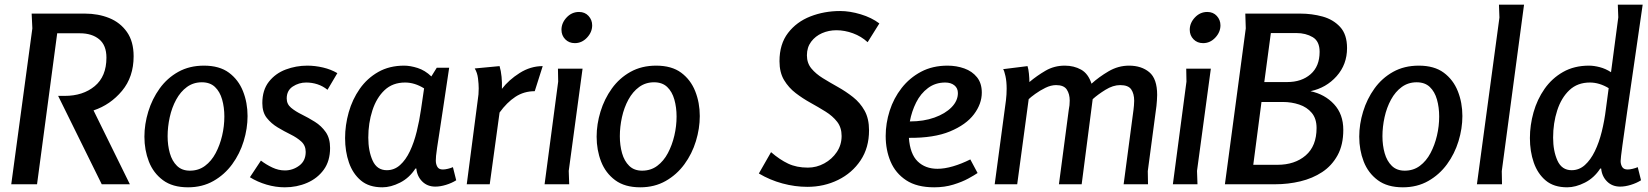

<svg xmlns="http://www.w3.org/2000/svg" viewBox="-20 -786 7031 819"><path d="M138 0H28L118 -665L115 -728H342Q399 -728 446 -709Q493 -690 521.5 -649.5Q550 -609 550 -546Q550 -458 500.5 -398.5Q451 -339 379 -315L534 0H414L228 -377H256Q334 -377 384 -418.5Q434 -460 434 -540Q434 -593 403 -618.5Q372 -644 321 -644H224Z M782 13Q716 13 675 -17.5Q634 -48 615 -97Q596 -146 596 -203Q596 -256 612.5 -310Q629 -364 661 -408.5Q693 -453 740.5 -479.5Q788 -506 850 -506Q916 -506 956.5 -476Q997 -446 1016.5 -397Q1036 -348 1036 -291Q1036 -238 1019.5 -184Q1003 -130 970.5 -85.5Q938 -41 890.5 -14Q843 13 782 13ZM790 -58Q827 -58 854.5 -78.5Q882 -99 900 -133Q918 -167 927.5 -207.5Q937 -248 937 -289Q937 -328 927.5 -361.5Q918 -395 897 -415Q876 -435 841 -435Q805 -435 777.5 -415Q750 -395 731.5 -361Q713 -327 704 -286Q695 -245 695 -205Q695 -166 704.5 -132.5Q714 -99 735 -78.5Q756 -58 790 -58Z M1377 -403Q1357 -419 1334 -426.5Q1311 -434 1286 -434Q1255 -434 1229 -417Q1203 -400 1203 -366Q1203 -342 1221.5 -326.5Q1240 -311 1267.5 -297.5Q1295 -284 1323 -266.5Q1351 -249 1369.5 -222.5Q1388 -196 1388 -155Q1388 -99 1361 -62Q1334 -25 1290 -6Q1246 13 1195 13Q1156 13 1117 1.5Q1078 -10 1046 -30L1093 -101Q1115 -84 1141.5 -71.5Q1168 -59 1195 -59Q1229 -59 1256.5 -79.5Q1284 -100 1284 -138Q1284 -165 1265.5 -182Q1247 -199 1219.5 -212.5Q1192 -226 1164.5 -242.5Q1137 -259 1118 -283Q1099 -307 1099 -346Q1099 -402 1127 -437.5Q1155 -473 1199 -489.5Q1243 -506 1291 -506Q1324 -506 1358 -498Q1392 -490 1419 -474Z M1843 -497H1896Q1881 -397 1871 -330Q1861 -263 1854.5 -221Q1848 -179 1844.5 -156Q1841 -133 1840 -121Q1839 -109 1839 -101Q1839 -86 1845.5 -74.5Q1852 -63 1869 -63Q1878 -63 1890.5 -66Q1903 -69 1912 -73L1926 -17Q1907 -5 1882.5 2.5Q1858 10 1837 10Q1803 10 1781 -12Q1759 -34 1756 -67H1752Q1726 -27 1686.5 -7Q1647 13 1611 13Q1554 13 1519.5 -16Q1485 -45 1468.5 -92.5Q1452 -140 1452 -197Q1452 -252 1467.5 -307Q1483 -362 1514.5 -407Q1546 -452 1593.5 -479Q1641 -506 1704 -506Q1730 -506 1761.5 -496Q1793 -486 1820 -460ZM1551 -199Q1551 -142 1569.5 -101Q1588 -60 1630 -60Q1662 -60 1686.5 -82Q1711 -104 1728.5 -141Q1746 -178 1757.5 -224.5Q1769 -271 1776 -320L1789 -409Q1749 -434 1708 -434Q1655 -434 1620.5 -401.5Q1586 -369 1568.5 -315Q1551 -261 1551 -199Z M2111 -504Q2117 -484 2119.5 -458.5Q2122 -433 2121 -407Q2150 -445 2196.5 -474.5Q2243 -504 2295 -504L2261 -397Q2215 -397 2178.5 -373Q2142 -349 2111 -306L2069 0H1971L2018 -360Q2020 -371 2021 -383.5Q2022 -396 2022 -409Q2022 -427 2019 -451.5Q2016 -476 2005 -494Z M2506 -678Q2506 -649 2484 -625.5Q2462 -602 2432 -602Q2407 -602 2391 -618.5Q2375 -635 2375 -659Q2375 -688 2397 -711.5Q2419 -735 2450 -735Q2475 -735 2490.5 -718Q2506 -701 2506 -678ZM2465 -493 2406 -57 2408 0H2303L2361 -438L2360 -493Z M2711 13Q2645 13 2604 -17.5Q2563 -48 2544 -97Q2525 -146 2525 -203Q2525 -256 2541.5 -310Q2558 -364 2590 -408.5Q2622 -453 2669.5 -479.5Q2717 -506 2779 -506Q2845 -506 2885.5 -476Q2926 -446 2945.5 -397Q2965 -348 2965 -291Q2965 -238 2948.5 -184Q2932 -130 2899.5 -85.5Q2867 -41 2819.5 -14Q2772 13 2711 13ZM2719 -58Q2756 -58 2783.5 -78.5Q2811 -99 2829 -133Q2847 -167 2856.5 -207.5Q2866 -248 2866 -289Q2866 -328 2856.5 -361.5Q2847 -395 2826 -415Q2805 -435 2770 -435Q2734 -435 2706.5 -415Q2679 -395 2660.5 -361Q2642 -327 2633 -286Q2624 -245 2624 -205Q2624 -166 2633.5 -132.5Q2643 -99 2664 -78.5Q2685 -58 2719 -58Z M3564 -739Q3605 -739 3651.5 -725Q3698 -711 3731 -686L3681 -606Q3654 -631 3618.5 -644Q3583 -657 3548 -657Q3515 -657 3486.5 -644.5Q3458 -632 3440 -608Q3422 -584 3422 -550Q3422 -517 3441 -494Q3460 -471 3490 -452.5Q3520 -434 3554 -415Q3588 -396 3618.5 -372Q3649 -348 3668 -314Q3687 -280 3687 -230Q3687 -156 3651 -102Q3615 -48 3555 -18.5Q3495 11 3424 11Q3371 11 3317.5 -3.5Q3264 -18 3217 -46L3269 -137Q3306 -105 3342 -88Q3378 -71 3426 -71Q3463 -71 3496 -89Q3529 -107 3549.5 -137.5Q3570 -168 3570 -206Q3570 -242 3551 -266.5Q3532 -291 3501.5 -310Q3471 -329 3437.5 -347.5Q3404 -366 3374 -389Q3344 -412 3324.5 -444.5Q3305 -477 3305 -525Q3305 -598 3341.5 -645.5Q3378 -693 3437 -716Q3496 -739 3564 -739Z M4022 -506Q4060 -506 4093.5 -494Q4127 -482 4147.5 -456.5Q4168 -431 4168 -391Q4168 -343 4134.5 -298.5Q4101 -254 4032.5 -225.5Q3964 -197 3857 -198Q3862 -129 3894.5 -97.5Q3927 -66 3979 -66Q4009 -66 4045 -76.5Q4081 -87 4119 -106L4150 -48Q4137 -39 4110.5 -24.5Q4084 -10 4046.5 1.5Q4009 13 3965 13Q3891 13 3845.5 -17Q3800 -47 3779 -96.5Q3758 -146 3758 -206Q3758 -260 3775 -313.5Q3792 -367 3826 -410.5Q3860 -454 3909 -480Q3958 -506 4022 -506ZM4012 -434Q3970 -434 3938.5 -410.5Q3907 -387 3888 -349Q3869 -311 3861 -268Q3920 -268 3966 -284.5Q4012 -301 4039 -328.5Q4066 -356 4066 -389Q4066 -410 4051 -422Q4036 -434 4012 -434Z M4363 -504Q4367 -492 4369 -472Q4371 -452 4371 -436Q4403 -463 4440 -484.5Q4477 -506 4522 -506Q4561 -506 4591.5 -489Q4622 -472 4636 -429Q4668 -458 4709 -482Q4750 -506 4796 -506Q4849 -506 4882.5 -478Q4916 -450 4916 -381Q4916 -369 4915 -357.5Q4914 -346 4913 -334L4876 -56L4877 0H4773L4815 -317Q4816 -326 4817 -336Q4818 -346 4818 -356Q4818 -386 4805.5 -404.5Q4793 -423 4758 -423Q4728 -423 4695.5 -403Q4663 -383 4641 -363L4594 0H4497L4539 -318Q4541 -327 4542 -337Q4543 -347 4543 -357Q4543 -385 4530.5 -404Q4518 -423 4485 -423Q4463 -423 4439.5 -411.5Q4416 -400 4396 -385.5Q4376 -371 4368 -363L4319 0H4223L4271 -358Q4274 -383 4274 -408Q4274 -438 4269 -461Q4264 -484 4259 -491Z M5186 -678Q5186 -649 5164 -625.5Q5142 -602 5112 -602Q5087 -602 5071 -618.5Q5055 -635 5055 -659Q5055 -688 5077 -711.5Q5099 -735 5130 -735Q5155 -735 5170.5 -718Q5186 -701 5186 -678ZM5145 -493 5086 -57 5088 0H4983L5041 -438L5040 -493Z M5726 -581Q5726 -511 5681.5 -461Q5637 -411 5570 -397Q5631 -384 5670.5 -341.5Q5710 -299 5710 -232Q5710 -168 5685.5 -123.5Q5661 -79 5620 -52Q5579 -25 5527 -12.5Q5475 0 5419 0H5205L5294 -665L5292 -728H5526Q5576 -728 5621.5 -715.5Q5667 -703 5696.5 -671Q5726 -639 5726 -581ZM5609 -565Q5609 -610 5579.5 -627.5Q5550 -645 5510 -645H5401L5373 -436H5471Q5532 -436 5570.5 -469.5Q5609 -503 5609 -565ZM5596 -240Q5596 -280 5575.5 -304.5Q5555 -329 5522 -340Q5489 -351 5452 -351H5361L5326 -83H5429Q5503 -83 5549.5 -123Q5596 -163 5596 -240Z M5964 13Q5898 13 5857 -17.5Q5816 -48 5797 -97Q5778 -146 5778 -203Q5778 -256 5794.5 -310Q5811 -364 5843 -408.5Q5875 -453 5922.5 -479.5Q5970 -506 6032 -506Q6098 -506 6138.5 -476Q6179 -446 6198.5 -397Q6218 -348 6218 -291Q6218 -238 6201.5 -184Q6185 -130 6152.5 -85.5Q6120 -41 6072.5 -14Q6025 13 5964 13ZM5972 -58Q6009 -58 6036.5 -78.5Q6064 -99 6082 -133Q6100 -167 6109.5 -207.5Q6119 -248 6119 -289Q6119 -328 6109.5 -361.5Q6100 -395 6079 -415Q6058 -435 6023 -435Q5987 -435 5959.5 -415Q5932 -395 5913.5 -361Q5895 -327 5886 -286Q5877 -245 5877 -205Q5877 -166 5886.5 -132.5Q5896 -99 5917 -78.5Q5938 -58 5972 -58Z M6481 -766 6386 -56 6387 0H6280L6376 -711L6374 -766Z M6883 -712 6881 -766H6987Q6968 -633 6951 -517Q6934 -401 6921 -310.5Q6908 -220 6900.5 -165Q6893 -110 6893 -99Q6893 -85 6899.5 -74Q6906 -63 6923 -63Q6932 -63 6944.5 -66Q6957 -69 6966 -73L6980 -17Q6961 -5 6936.5 2.5Q6912 10 6891 10Q6857 10 6835 -12Q6813 -34 6810 -67H6806Q6780 -27 6740.5 -7Q6701 13 6665 13Q6608 13 6573.5 -16Q6539 -45 6522.5 -92.5Q6506 -140 6506 -197Q6506 -252 6521.5 -307Q6537 -362 6568.5 -407Q6600 -452 6647.5 -479Q6695 -506 6758 -506Q6779 -506 6804 -499.5Q6829 -493 6852 -478ZM6605 -199Q6605 -142 6623.5 -101Q6642 -60 6684 -60Q6716 -60 6740.5 -82Q6765 -104 6783 -141Q6801 -178 6812.5 -224.5Q6824 -271 6830 -320L6842 -410Q6802 -434 6762 -434Q6709 -434 6674.5 -401.5Q6640 -369 6622.5 -315Q6605 -261 6605 -199Z"/></svg>

Font: Rosario SemiBold
Style: Italic
Weight: 600
Italic angle: -8.05°
Designer: Hector Gatti
Foundry: Omnibus Type
Version: Version 1.101; ttfautohint (v1.8.1.43-b0c9)